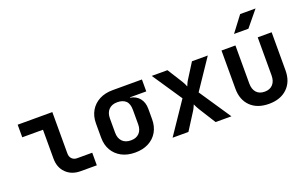

<svg xmlns="http://www.w3.org/2000/svg" viewBox="-89 -1197 2578 1619"><g transform="rotate(-20 1200.0 -387.5)"><path d="M412 0Q331 0 281.5 -49Q232 -98 232 -178V-437H46V-550H357V-178Q357 -149 374.5 -131Q392 -113 421 -113H556V0Z M899 10Q829 10 778 -17Q727 -44 698.5 -92.5Q670 -141 670 -206V-334Q670 -399 698.5 -447.5Q727 -496 778 -523Q829 -550 899 -550H1161V-443H1014V-440Q1067 -431 1097 -394Q1127 -357 1127 -299V-206Q1127 -141 1099 -92.5Q1071 -44 1019.5 -17Q968 10 899 10ZM899 -99Q948 -99 975 -127.5Q1002 -156 1002 -206V-334Q1002 -391 975 -416Q948 -441 899 -441Q850 -441 822.5 -412.5Q795 -384 795 -334V-206Q795 -156 822.5 -127.5Q850 -99 899 -99Z M1236 0 1428 -284 1249 -550H1390L1475 -415Q1483 -403 1490 -388Q1497 -373 1500 -364Q1504 -373 1510.5 -388Q1517 -403 1525 -415L1610 -550H1752L1573 -284L1764 0H1622L1527 -151Q1519 -163 1511.5 -178.5Q1504 -194 1500 -203Q1496 -194 1489 -178.5Q1482 -163 1474 -151L1378 0Z M2100 10Q1995 10 1935 -48.5Q1875 -107 1875 -208V-550H2000V-209Q2000 -157 2026 -128Q2052 -99 2100 -99Q2147 -99 2173.5 -128Q2200 -157 2200 -209V-550H2325V-208Q2325 -107 2264 -48.5Q2203 10 2100 10ZM2022 -645 2128 -785H2266L2151 -645Z"/></g></svg>

Font: JetBrains Mono NL
Style: Bold
Weight: 700
Monospace: yes
Designer: Philipp Nurullin, Konstantin Bulenkov
Foundry: JetBrains
Version: Version 2.305; ttfautohint (v1.8.4.7-5d5b)